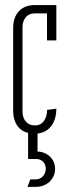

<svg xmlns="http://www.w3.org/2000/svg" viewBox="-20 -517 253 754"><path d="M68.4 -78.1Q68.4 -55.7 81.1 -40Q93.8 -24.4 117.2 -24.4Q140.1 -24.4 152.6 -42.2Q165 -60.1 165 -85.4L201.2 -90.3Q201.2 -70.3 196.5 -53.5Q191.9 -36.6 182.6 -23.7Q173.3 -10.7 159.4 -2.7Q145.5 5.4 127.4 7.3V78.1Q142.1 78.6 154.8 84Q167.5 89.4 176.8 98.4Q186 107.4 191.2 119.9Q196.3 132.3 196.3 146.5Q196.3 162.6 189.9 175.5Q183.6 188.5 173.3 197.8Q163.1 207 149.4 211.9Q135.7 216.8 121.1 216.8H87.9L99.1 187.5H118.7Q137.2 187.5 148.4 175.3Q159.7 163.1 159.7 145.5Q159.7 128.4 148.9 117.9Q138.2 107.4 122.6 107.4H90.3V4.9Q61 -2.4 46.4 -25.6Q31.7 -48.8 31.7 -81.1V-408.2Q31.7 -427.2 37.1 -443.6Q42.5 -460 53.2 -471.9Q64 -483.9 79.8 -490.5Q95.7 -497.1 116.7 -497.1H201.2V-358.4H164.6V-464.4H116.7Q93.3 -464.4 80.8 -448.7Q68.4 -433.1 68.4 -410.6Z"/></svg>

Font: Tulpen One
Style: Regular
Weight: 400
Designer: Naima Ben Ayed
Foundry: Naima Ben Ayed, Anton Koovit
Version: Version 1.002